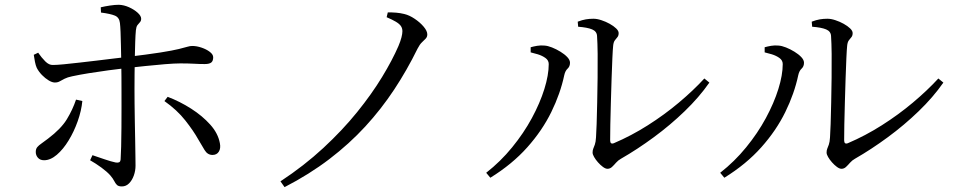

<svg xmlns="http://www.w3.org/2000/svg" viewBox="-20 -760 3975 800"><path d="M365.3 -113.4Q390.1 -105.1 416.4 -96Q442.7 -87 461.7 -83Q470.5 -81.5 476.1 -83.7Q481.6 -85.9 482.6 -95.9Q483.9 -113.7 484.8 -149.2Q485.6 -184.7 486 -228.5Q486.4 -272.4 486.3 -315.3Q486.2 -358.3 486.2 -390.3Q486.2 -411.5 486 -441.4Q485.8 -471.4 485.2 -504.7Q484.6 -538.1 483.9 -569.9Q483.2 -601.8 482.3 -626.8Q481.3 -651.8 479.7 -664.1Q477.2 -687.2 458.8 -694.9Q440.4 -702.6 400.8 -707.7L399.8 -729.6Q417 -733.7 438 -736.9Q459.1 -740.1 475.5 -740.1Q496.4 -739.3 517.7 -729.8Q539 -720.2 553.6 -707Q568.2 -693.7 568.2 -682Q568.2 -673 563 -667.4Q557.7 -661.9 552.7 -655.3Q547.7 -648.6 546.2 -633.8Q544.4 -615.4 543.4 -585Q542.4 -554.6 541.7 -519.2Q541.1 -483.8 540.7 -449.8Q540.4 -415.7 540.4 -388.7Q540.4 -366.3 540.7 -329.9Q541 -293.5 541.8 -252.2Q542.6 -211 543.3 -172.2Q544 -133.4 544.3 -105.7Q544.7 -78 544.7 -69.6Q544.7 -48.7 537.6 -28.7Q530.5 -8.8 517.8 4Q505.2 16.8 487.6 16.8Q473.6 16.8 467.3 10.6Q460.9 4.4 455.8 -6Q450.7 -16.3 439.2 -29.7Q425.7 -44.7 402.5 -61.8Q379.2 -78.8 355.4 -92.3ZM120.7 -531.7 139 -540.4Q152.9 -520.1 168.6 -504.3Q184.3 -488.5 200.6 -489.3Q216 -489.3 245.4 -492.1Q274.8 -494.9 311.7 -499.2Q348.5 -503.5 385.5 -507.8Q422.5 -512.2 453.8 -516.1Q485.2 -520 503.6 -522Q595.6 -533 647.8 -541.2Q699.9 -549.5 725.3 -555.8Q750.7 -562.2 761.3 -565.3Q771.9 -568.5 780.8 -568.5Q799.5 -568.5 819.7 -561.6Q839.9 -554.8 854.1 -544Q868.3 -533.2 868.3 -521.5Q868.3 -505.8 860.2 -499.5Q852 -493.1 833 -493.1Q811.3 -493.1 787.5 -494.5Q763.8 -495.8 731.2 -495.8Q707.8 -495.8 667.9 -492.6Q627.9 -489.4 584.9 -484.8Q541.8 -480.3 505.9 -476.3Q473.1 -472.5 431.7 -467Q390.2 -461.5 350.2 -455Q310.2 -448.5 280.6 -442.1Q261 -438.1 249.2 -432Q237.3 -426 228.8 -421.1Q220.4 -416.2 208.5 -416.2Q197.6 -416.2 183.1 -424.8Q168.5 -433.5 154.9 -447.4Q141.4 -461.3 133.2 -477.2Q128.8 -486.8 125.7 -502.2Q122.6 -517.7 120.7 -531.7ZM806.1 -179.1Q786.6 -214.3 752.3 -257.9Q718 -301.6 665.1 -338.9L678.6 -356.6Q729.8 -337.1 776.5 -307.2Q823.1 -277.4 855.9 -240.9Q888.7 -204.4 896.2 -163.2Q900.4 -141.8 891.8 -128.1Q883.2 -114.4 865.4 -114.4Q844.6 -114.4 832.4 -134.9Q820.3 -155.5 806.1 -179.1ZM296.8 -344.9 323.1 -339.1Q319.2 -298.5 303.8 -255.1Q288.5 -211.8 266 -175Q243.6 -138.1 216.9 -115.2Q190.2 -92.3 163.6 -92.3Q147.3 -92.3 138.1 -102.6Q129 -113 129 -126.6Q129 -139.6 135.4 -147.1Q141.7 -154.6 153 -162.3Q164.3 -170.1 180.1 -182.3Q234.3 -223.3 258.6 -263.2Q282.8 -303.1 296.8 -344.9Z M1591 -688.3 1595.8 -708.3Q1613.5 -708.6 1630.6 -707.2Q1647.6 -705.8 1664.4 -701.7Q1685.8 -696.6 1708 -681.6Q1730.2 -666.7 1745.3 -648.8Q1760.4 -630.9 1760.4 -616.8Q1760.4 -606.1 1753.8 -599.2Q1747.2 -592.3 1738.1 -583.7Q1728.9 -575.1 1719.7 -557.1Q1676.1 -468.2 1622.4 -386.8Q1568.7 -305.5 1502.1 -233Q1435.5 -160.6 1352.3 -97.1Q1269.1 -33.6 1165.7 19.7L1148.6 -4.4Q1247.2 -69.3 1327 -143.2Q1406.7 -217 1467.9 -292.7Q1529 -368.3 1572 -439.1Q1615 -509.9 1640.2 -568.2Q1648.8 -588.6 1652.7 -604Q1656.7 -619.4 1656.7 -629.8Q1656.7 -642.5 1650.2 -651.8Q1643.7 -661 1629 -669.7Q1614.3 -678.4 1591 -688.3Z M2387.2 -669.7Q2406.3 -677 2421.2 -679.4Q2436.1 -681.9 2452.5 -681.9Q2467.6 -681.9 2485.7 -675.9Q2503.8 -670 2520.2 -660.9Q2536.6 -651.8 2547.2 -641.6Q2557.7 -631.5 2557.7 -622.2Q2557.7 -611.4 2552.7 -605.4Q2547.7 -599.5 2541.9 -591.9Q2536.2 -584.4 2534.8 -569.1Q2533.3 -555.6 2531.6 -518.6Q2529.9 -481.6 2528.3 -432.8Q2526.7 -384.1 2525.3 -333.3Q2523.9 -282.4 2523 -240.3Q2522.1 -198.1 2522.3 -175.5Q2522.3 -157.2 2538.1 -163.5Q2610.4 -194.3 2679.1 -237.9Q2747.9 -281.5 2808.2 -332.1Q2868.6 -382.8 2914.8 -433L2935.7 -415.9Q2893.1 -354.7 2832.9 -296.7Q2772.8 -238.7 2704.3 -188.3Q2635.9 -137.9 2567.4 -98.6Q2555.7 -92.2 2546.9 -82.1Q2538.2 -72 2529.9 -64.3Q2521.7 -56.7 2511.2 -56.7Q2502.9 -56.7 2492.4 -64.4Q2481.8 -72.1 2471.8 -83.4Q2461.8 -94.7 2455.5 -105.7Q2449.1 -116.7 2449.1 -124.2Q2449.1 -133.8 2451.9 -140.5Q2454.7 -147.1 2458.5 -157.6Q2462.2 -168 2463.4 -187.8Q2464.6 -204.8 2466 -243.6Q2467.4 -282.5 2468.3 -332.9Q2469.2 -383.4 2470 -436.3Q2470.7 -489.3 2470.2 -535.2Q2469.7 -581.2 2467.7 -610.2Q2466.7 -629.3 2447.2 -637.5Q2427.7 -645.7 2389 -648.6ZM2191.1 -541.8V-563.1Q2202.4 -566.4 2217.9 -569.1Q2233.3 -571.7 2248.8 -570.1Q2262.3 -569.3 2280 -562.3Q2297.7 -555.3 2315.1 -544.6Q2332.5 -534 2343.8 -522Q2355 -510 2355 -498.6Q2355 -483.1 2345 -474Q2335 -464.8 2331 -446.4Q2314.8 -370.1 2277.1 -293.2Q2239.4 -216.2 2177 -146.2Q2114.6 -76.1 2023.1 -19.4L2005.8 -40.1Q2065.8 -87 2113.9 -146.1Q2162.1 -205.1 2196.1 -267.9Q2230 -330.7 2248.2 -389.1Q2266.4 -447.5 2266.4 -493.1Q2266.4 -508.5 2252.7 -518.4Q2238.9 -528.2 2221 -533.7Q2203.2 -539.1 2191.1 -541.8Z M3362.2 -669.7Q3381.3 -677 3396.2 -679.4Q3411.1 -681.9 3427.5 -681.9Q3442.6 -681.9 3460.7 -675.9Q3478.8 -670 3495.2 -660.9Q3511.6 -651.8 3522.2 -641.6Q3532.7 -631.5 3532.7 -622.2Q3532.7 -611.4 3527.7 -605.4Q3522.7 -599.5 3516.9 -591.9Q3511.2 -584.4 3509.8 -569.1Q3508.3 -555.6 3506.6 -518.6Q3504.9 -481.6 3503.3 -432.8Q3501.7 -384.1 3500.3 -333.3Q3498.9 -282.4 3498 -240.3Q3497.1 -198.1 3497.3 -175.5Q3497.3 -157.2 3513.1 -163.5Q3585.4 -194.3 3654.1 -237.9Q3722.9 -281.5 3783.2 -332.1Q3843.6 -382.8 3889.8 -433L3910.7 -415.9Q3868.1 -354.7 3807.9 -296.7Q3747.8 -238.7 3679.3 -188.3Q3610.9 -137.9 3542.4 -98.6Q3530.7 -92.2 3521.9 -82.1Q3513.2 -72 3504.9 -64.3Q3496.7 -56.7 3486.2 -56.7Q3477.9 -56.7 3467.4 -64.4Q3456.8 -72.1 3446.8 -83.4Q3436.8 -94.7 3430.5 -105.7Q3424.1 -116.7 3424.1 -124.2Q3424.1 -133.8 3426.9 -140.5Q3429.7 -147.1 3433.5 -157.6Q3437.2 -168 3438.4 -187.8Q3439.6 -204.8 3441 -243.6Q3442.4 -282.5 3443.3 -332.9Q3444.2 -383.4 3445 -436.3Q3445.7 -489.3 3445.2 -535.2Q3444.7 -581.2 3442.7 -610.2Q3441.7 -629.3 3422.2 -637.5Q3402.7 -645.7 3364 -648.6ZM3166.1 -541.8V-563.1Q3177.4 -566.4 3192.9 -569.1Q3208.3 -571.7 3223.8 -570.1Q3237.3 -569.3 3255 -562.3Q3272.7 -555.3 3290.1 -544.6Q3307.5 -534 3318.8 -522Q3330 -510 3330 -498.6Q3330 -483.1 3320 -474Q3310 -464.8 3306 -446.4Q3289.8 -370.1 3252.1 -293.2Q3214.4 -216.2 3152 -146.2Q3089.6 -76.1 2998.1 -19.4L2980.8 -40.1Q3040.8 -87 3088.9 -146.1Q3137.1 -205.1 3171.1 -267.9Q3205 -330.7 3223.2 -389.1Q3241.4 -447.5 3241.4 -493.1Q3241.4 -508.5 3227.7 -518.4Q3213.9 -528.2 3196 -533.7Q3178.2 -539.1 3166.1 -541.8Z"/></svg>

Font: Noto Serif KR
Style: Regular
Weight: 200
Designer: Ryoko NISHIZUKA 西塚涼子 (kana & ideographs); Frank Grießhammer (Latin, Greek & Cyrillic); Wenlong ZHANG 张文龙 (bopomofo); San
Foundry: Adobe
Version: Version 2.001;hotconv 1.1.0;makeotfexe 2.6.0